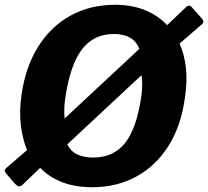

<svg xmlns="http://www.w3.org/2000/svg" viewBox="-35 -772 870 802"><path d="M808 -695Q812 -690 814 -684Q816 -678 810 -672L715 -590Q735 -546 741.5 -488.5Q748 -431 737 -361Q721 -245 668.5 -162Q616 -79 534.5 -34.5Q453 10 350 10Q278 10 223.5 -11.5Q169 -33 133 -71L60 -1Q49 9 41.5 6Q34 3 25 -7L-3 -40Q-12 -49 -14.5 -56Q-17 -63 -9 -70L78 -145Q59 -191 52 -249Q45 -307 55 -377Q72 -494 125 -578Q178 -662 260 -707Q342 -752 445 -752Q516 -752 571 -729.5Q626 -707 663 -667L743 -743Q750 -750 756.5 -748Q763 -746 767 -741L808 -695ZM237 -358Q234 -336 233.5 -315.5Q233 -295 235 -277L547 -568Q533 -602 506 -616Q479 -630 440 -630Q356 -630 306.5 -564.5Q257 -499 237 -358ZM556 -375Q559 -398 559 -419.5Q559 -441 556 -458L246 -169Q261 -139 288.5 -126.5Q316 -114 355 -114Q440 -114 488.5 -176Q537 -238 556 -375Z"/></svg>

Font: Libre Franklin Thin
Style: Bold Italic
Weight: 700
Italic angle: -8°
Version: Version 3.000